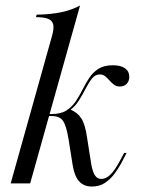

<svg xmlns="http://www.w3.org/2000/svg" viewBox="-20 -661 509 692"><path d="M18.5 0 167.7 -532.3Q175 -558.1 171.8 -572.6Q168.5 -587.1 153.6 -593.1Q138.7 -599.2 109.7 -599.2L112.1 -608.1Q162.1 -608.9 200.4 -616.9Q238.7 -625 268.5 -641.1L88.7 0ZM311.3 11.3Q282.3 11.3 265.3 -7.3Q248.4 -25.8 241.9 -66.1L227.4 -157.3Q219.4 -207.3 207.3 -225Q195.2 -242.7 167.7 -242.7H137.9L139.5 -250H166.1Q199.2 -250 219.4 -262.9Q239.5 -275.8 252.8 -295.6Q266.1 -315.3 277.4 -337.9Q288.7 -360.5 301.6 -380.2Q314.5 -400 334.7 -412.9Q354.8 -425.8 386.3 -425.8Q415.3 -425.8 430.6 -414.9Q446 -404 446 -384.7Q446 -368.5 436.7 -358.9Q427.4 -349.2 412.1 -349.2Q400 -349.2 391.1 -355.6Q382.3 -362.1 374.6 -371Q366.9 -379.8 358.9 -386.3Q350.8 -392.7 339.5 -392.7Q323.4 -392.7 311.7 -378.2Q300 -363.7 289.1 -342.3Q278.2 -321 264.9 -299.6Q251.6 -278.2 232.3 -263.7V-266.9Q259.7 -255.6 273.4 -233.9Q287.1 -212.1 293.5 -166.9L308.9 -69.4Q313.7 -41.9 322.2 -29Q330.6 -16.1 345.2 -16.1Q362.1 -16.1 377.8 -31.5Q393.5 -46.8 411.3 -79.8L427.4 -109.7H436.3L416.1 -71Q406.5 -53.2 392.3 -34.3Q378.2 -15.3 358.5 -2Q338.7 11.3 311.3 11.3Z"/></svg>

Font: Playfair 144pt Light
Style: Italic
Weight: 300
Italic angle: -15.6°
Designer: Claus Eggers Sørensen
Foundry: Claus Eggers Sørensen
Version: Version 2.001;gftools[0.9.30]